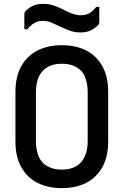

<svg xmlns="http://www.w3.org/2000/svg" viewBox="-20 -954 640 994"><path d="M300 -720Q372 -720 425.5 -693Q479 -666 509.5 -612Q540 -558 540 -479V-221Q540 -142 509.5 -88Q479 -34 425.5 -7Q372 20 300 20Q229 20 175 -7Q121 -34 90.5 -88Q60 -142 60 -221V-479Q60 -558 90.5 -612Q121 -666 175 -693Q229 -720 300 -720ZM166 -223Q166 -188 175 -158.5Q184 -129 203 -110Q219 -95 242.5 -85.5Q266 -76 300 -76Q346 -76 375.5 -94Q405 -112 419.5 -145Q434 -178 434 -223V-477Q434 -500 430 -521.5Q426 -543 418 -560.5Q410 -578 397 -590Q380 -606 357 -615Q334 -624 300 -624Q254 -624 224.5 -606Q195 -588 180.5 -555.5Q166 -523 166 -477ZM399 -875Q423 -875 441.5 -885Q460 -895 478 -918H494Q494 -898 494 -879Q494 -860 494 -843Q494 -837 493 -832.5Q492 -828 487 -823Q471 -807 449.5 -796.5Q428 -786 396 -786Q366 -786 341 -795.5Q316 -805 293 -816Q270 -827 247.5 -836.5Q225 -846 201 -846Q177 -846 158.5 -835.5Q140 -825 122 -803H106Q106 -823 106 -842Q106 -861 106 -878Q106 -883 107 -887.5Q108 -892 113 -897Q129 -914 150.5 -924Q172 -934 204 -934Q234 -934 259.5 -925Q285 -916 307.5 -904.5Q330 -893 352.5 -884Q375 -875 399 -875Z"/></svg>

Font: Recursive Monospace Medium
Style: Regular
Weight: 500
Version: Version 1.047